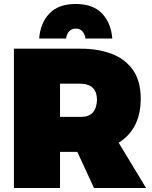

<svg xmlns="http://www.w3.org/2000/svg" viewBox="-20 -946 765 966"><path d="M715 0H453L369 -182H282V0H50V-701H389Q473 -701 541.2 -675.5Q609.5 -650 650 -592.5Q688 -537 688 -450Q688 -297 577 -228ZM545 -752H410Q402 -802 361 -802Q321 -802 312 -752H177Q183 -830 228.5 -878Q274 -926 361 -926Q448 -926 493.5 -878Q539 -830 545 -752ZM389 -358Q464 -358 468 -443Q468 -521 389 -525H282V-358Z"/></svg>

Font: Argentum Novus Black
Style: Regular
Weight: 900
Designer: Julieta Ulanovsky (font) & Cristiano Sobral (main changes)
Foundry: Julieta Ulanovsky (font) & Cristiano Sobral (main changes)
Version: Version 3.00;November 27, 2020;FontCreator 13.0.0.2655 64-bi